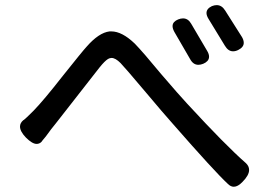

<svg xmlns="http://www.w3.org/2000/svg" viewBox="-20 -712 1040 735"><path d="M56.6 -227.5Q56.6 -241.2 69.3 -252Q70.3 -252.9 71.3 -252.9Q78.1 -257.8 108.4 -288.1Q146.5 -327.1 220.7 -421.9Q296.9 -517.6 311.5 -533.2Q358.4 -586.9 399.4 -591.8Q402.3 -591.8 406.2 -591.8Q447.3 -591.8 496.1 -544.9Q528.3 -511.7 596.7 -428.7Q667 -346.7 696.3 -315.4Q843.8 -155.3 920.9 -87.9Q933.6 -76.2 933.6 -61.5Q933.6 -41 908.2 -15.6Q890.6 2.9 875 2.9Q863.3 2.9 852.5 -7.8Q801.8 -54.7 639.6 -240.2Q605.5 -278.3 540 -356.4Q455.1 -457 441.4 -470.7Q421.9 -490.2 407.2 -490.2Q400.4 -490.2 393.6 -486.3Q380.9 -478.5 361.3 -454.1Q217.8 -270.5 193.4 -239.3Q177.7 -220.7 155.3 -189.5Q138.7 -169.9 138.7 -168.9Q130.9 -161.1 120.1 -161.1Q103.5 -161.1 79.1 -185.5Q56.6 -209 56.6 -227.5ZM680.7 -641.6Q700.2 -641.6 711.9 -621.1L773.4 -516.6Q780.3 -504.9 780.3 -495.1Q780.3 -485.4 773.9 -478.5Q767.6 -471.7 757.8 -467.8Q748 -463.9 739.3 -463.9Q719.7 -463.9 708 -485.4L647.5 -589.8Q640.6 -602.5 640.6 -611.8Q640.6 -621.1 646.5 -627.4Q652.3 -633.8 662.1 -637.7Q671.9 -641.6 680.7 -641.6ZM809.6 -692.4Q829.1 -692.4 841.8 -671.9L906.2 -570.3Q913.1 -558.6 913.1 -547.9Q913.1 -531.2 891.6 -520.5Q881.8 -515.6 872.1 -515.6Q853.5 -515.6 840.8 -537.1L778.3 -639.6Q770.5 -652.3 770.5 -662.1Q770.5 -678.7 791 -688.5Q800.8 -692.4 809.6 -692.4Z"/></svg>

Font: TaiwanPearl
Style: Regular
Weight: 400
Version: Version 2.102